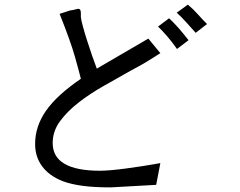

<svg xmlns="http://www.w3.org/2000/svg" viewBox="-20 -755 1040 831"><path d="M622 -588 674 -525Q655 -513 641 -504Q627 -495 613.5 -487Q600 -479 585 -470.5Q570 -462 549 -451Q491 -418 430.5 -384Q370 -350 320.5 -311.5Q271 -273 239.5 -230Q208 -187 208 -136Q208 -16 413 -16Q432 -16 460.5 -18.5Q489 -21 523.5 -25.5Q558 -30 596.5 -36Q635 -42 674 -49L656 45Q602 48 549.5 51Q497 54 459 56Q389 56 339 49.5Q289 43 251 29Q193 6 162.5 -35Q132 -76 132 -132Q132 -208 179 -275.5Q226 -343 330 -414Q324 -439 305 -507Q286 -575 238 -695L284 -710Q289 -711 292 -711Q295 -711 297 -712Q300 -712 301 -713Q309 -715 313.5 -716Q318 -717 319 -717Q330 -717 330 -698V-681Q331 -669 338.5 -641.5Q346 -614 356.5 -581Q367 -548 378.5 -514.5Q390 -481 399 -458ZM664 -640 712 -676Q734 -655 752.5 -634Q771 -613 796 -581L746 -543Q726 -572 704 -597.5Q682 -623 664 -640ZM745 -700 793 -735Q816 -716 835.5 -694Q855 -672 876 -651L827 -613Q807 -635 787 -657.5Q767 -680 745 -700Z"/></svg>

Font: D2Coding
Style: Regular
Weight: 400
Monospace: yes
Designer: Yong-Rak Park; Jeong-Hwan Yoon; Sang-Min Lee;
Foundry: NHN Corporation
Version: Version 1.3.2; Build 20180524